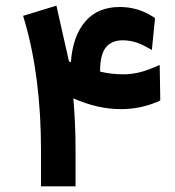

<svg xmlns="http://www.w3.org/2000/svg" viewBox="-20 -663 619 681"><path d="M336.4 -408.7Q375 -399.4 418.5 -399.4Q467.3 -399.4 520 -421.4L546.4 -432.6L546.9 -403.8L548.3 -319.8V-306.6L536.6 -301.3Q476.6 -275.9 408.7 -275.9Q327.1 -275.9 240.2 -314Q248 -222.7 248 -127V-21.5V-2H228.5H145H125.5V-21.5V-127Q125.5 -389.2 67.4 -588.4L62 -606.9L80.1 -612.3L159.7 -636.7L180.2 -643.1L184.6 -622.6L224.6 -445.8Q224.6 -445.8 226.3 -444.8Q228 -443.8 229.7 -443.1Q231.4 -442.4 231.4 -441.9Q237.8 -534.2 282 -586.2Q326.2 -638.2 404.8 -638.2Q467.3 -638.2 519.5 -605.5L529.8 -599.1L528.8 -586.9L521.5 -515.1L518.6 -485.8L492.7 -500Q455.1 -520 415 -520Q376 -520 355.5 -494.9Q335 -469.7 335 -409.7V-409.2Q335.4 -408.7 336.4 -408.7Z"/></svg>

Font: Shabnam FD
Style: Bold
Weight: 700
Foundry: DejaVu fonts team - Redesigned by Saber Rastikerdar - Based on Vazir font
Version: Version 5.00;October 20, 2019;FontCreator 12.0.0.2547 64-bit